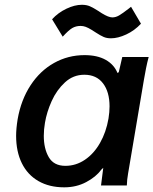

<svg xmlns="http://www.w3.org/2000/svg" viewBox="-20 -794 656 822"><path d="M49 -212.5Q49 -243 55.5 -283.5Q70 -366.5 110.8 -428.8Q151.5 -491 211.5 -524.5Q271.5 -558 342 -558Q396.5 -558 432.5 -537.8Q468.5 -517.5 483 -481.5L488.5 -485L503.5 -550H616.5Q610.5 -528 605.2 -501.5Q600 -475 596 -451.5L531 -66.5L528.5 -52Q523.5 -24 523 0H412.5Q417.5 -43 420.5 -63L422 -75.5L413 -67Q391.5 -37 349.2 -14.5Q307 8 255 8Q191 8 144.5 -18.8Q98 -45.5 73.5 -95.2Q49 -145 49 -212.5ZM444.5 -286.5Q449 -314.5 449 -338.5Q449 -400.5 421 -437.2Q393 -474 341 -474Q293.5 -474 258 -441.2Q222.5 -408.5 201.2 -361.2Q180 -314 172.5 -268.5Q167.5 -240 167.5 -212.5Q167.5 -157.5 189 -120.8Q210.5 -84 260 -84Q305 -84 343.5 -110Q382 -136 408.2 -182Q434.5 -228 444.5 -286.5ZM390.5 -654.5 372.5 -666Q357 -675.5 346.5 -679.2Q336 -683 325 -683Q305 -683 289.2 -673.8Q273.5 -664.5 248.5 -637L203 -711.5Q228.5 -739.5 264 -756.5Q299.5 -773.5 330.5 -773.5Q350.5 -773.5 365.2 -767Q380 -760.5 401 -747L415.5 -737.5Q444.5 -719.5 461 -719.5Q475.5 -719.5 490 -728Q504.5 -736.5 531 -757L541 -765L583.5 -692.5Q556 -663 520.5 -646.5Q485 -630 455 -630Q437 -630 423.8 -635.8Q410.5 -641.5 390.5 -654.5Z"/></svg>

Font: JuliaMono
Style: Bold Italic
Weight: 700
Italic angle: -9°
Monospace: yes
Designer: cormullion
Foundry: corm
Version: Version 0.057; ttfautohint (v1.8.4)